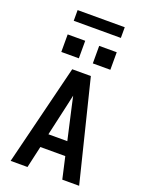

<svg xmlns="http://www.w3.org/2000/svg" viewBox="-201 -1223 1001 1317"><g transform="rotate(20 300.0 -564.5)"><path d="M50 0 232 -735H368L550 0H427L391 -159H209L173 0ZM231 -260H369L317 -490Q313 -509 308.5 -528.5Q304 -548 300 -567Q296 -548 291.5 -528.5Q287 -509 283 -490ZM479 -821H351V-949H479ZM121 -821V-949H249V-821ZM128 -1051V-1129H472V-1051Z"/></g></svg>

Font: Iosevka SS04 Extended
Style: Bold
Weight: 700
Width: 7
Monospace: yes
Designer: Belleve Invis
Foundry: Belleve Invis
Version: Version 19.0.0; ttfautohint (v1.8.4)